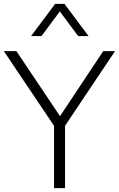

<svg xmlns="http://www.w3.org/2000/svg" viewBox="-42 -975 616 995"><path d="M554 -710 295 -323V0H238V-323L-22 -710H43L269 -373L493 -710ZM417 -788H363L268 -916L173 -788H119L244 -955H292Z"/></svg>

Font: Livvic Light
Style: Regular
Weight: 300
Designer: Jacques Le Bailly, Baron von Fonthausen
Version: Version 1.001; ttfautohint (v1.8.2)